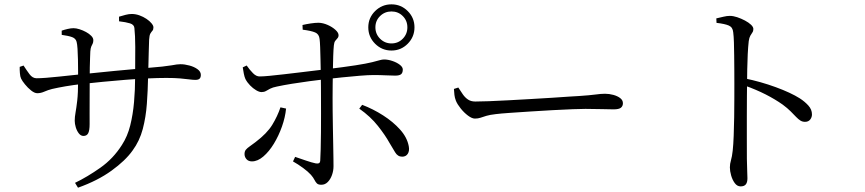

<svg xmlns="http://www.w3.org/2000/svg" viewBox="-20 -832 4040 897"><path d="M536.2 -732.5 536 -754Q551.7 -758.9 567.1 -762.8Q582.4 -766.7 595.7 -766.7Q613.5 -766.7 631.4 -760.3Q649.3 -753.9 664.2 -743.9Q679.1 -734 687.9 -723.1Q696.8 -712.3 696.8 -704.4Q696.8 -693.7 692.3 -688.7Q687.8 -683.7 682.8 -675.7Q677.9 -667.7 676.7 -646.8Q675.7 -621.7 674.9 -588.8Q674.1 -555.8 673.3 -524.7Q672.6 -493.5 671.8 -471.5Q670.6 -408.9 666.1 -347.1Q661.7 -285.3 647 -229.3Q632.3 -173.4 599.2 -128.5Q565.7 -81.4 500.9 -34.6Q436.2 12.2 344.4 44.9L330.5 22.2Q388.2 -5.7 448.6 -48.2Q509 -90.7 549.6 -154.8Q575.7 -194.9 588.4 -245.9Q601.1 -296.8 606.2 -354.8Q611.3 -412.9 611.3 -472.7Q612.1 -556.4 611.9 -612.3Q611.7 -668.3 607.9 -701.3Q606.4 -716.9 587.3 -722.9Q568.1 -728.8 536.2 -732.5ZM268.2 -688.8Q281.3 -693.4 296.3 -696.8Q311.2 -700.3 323.7 -700.3Q335.7 -700.3 351.4 -695.4Q367.1 -690.5 381.9 -682.4Q396.7 -674.4 406.3 -664.5Q416 -654.6 416 -644.5Q416 -634.1 413 -628.2Q409.9 -622.3 406.5 -614.8Q403.1 -607.4 401.9 -590.8Q401.7 -580.5 400.8 -561.1Q399.9 -541.6 399.5 -517Q399.1 -492.3 399.1 -465.4Q399.1 -421.6 398.8 -378.6Q398.5 -335.6 398.6 -302Q398.7 -268.4 398.7 -252.4Q398.7 -222.4 392.1 -209.6Q385.5 -196.9 369.9 -196.9Q357.6 -196.9 348.3 -208.8Q339 -220.7 334 -237.3Q329.1 -253.9 329.1 -267.7Q329.1 -285.8 332.9 -306.3Q336.7 -326.9 340.8 -361.9Q344.9 -396.9 344.9 -458.2Q344.9 -476.2 344.8 -501.6Q344.7 -527.1 344.2 -554.3Q343.7 -581.5 342.2 -603.8Q340.7 -626.2 337.9 -636.6Q333.9 -652.3 316.9 -658.6Q299.9 -664.8 268.4 -669.1ZM72.1 -519.6 90 -525.8Q103.9 -504.2 117.9 -485.3Q132 -466.4 150.8 -466.4Q167.6 -466.4 195.6 -468.5Q223.6 -470.6 255.9 -474.1Q288.1 -477.6 317.9 -480.7Q347.7 -483.8 367.5 -485.8Q397.9 -488.8 435.9 -492.7Q473.8 -496.7 514.4 -500.6Q554.9 -504.5 592.8 -507.8Q630.7 -511.1 660.7 -513.9Q709.1 -517.7 737.6 -520.9Q766.1 -524.1 781.5 -526.8Q796.9 -529.6 805.6 -530.8Q814.3 -532 822.9 -532Q842.9 -532 865.1 -525.9Q887.4 -519.9 902.8 -508.7Q918.3 -497.5 918.3 -482.1Q918.3 -470.1 912.4 -464.4Q906.5 -458.8 892.7 -458.8Q881.2 -458.8 864.1 -461.1Q846.9 -463.5 820.9 -465.7Q794.9 -467.9 756.9 -467.9Q718.4 -467.9 668.8 -465.6Q619.3 -463.3 565.9 -459.1Q512.5 -454.9 461.6 -449.9Q410.8 -444.9 368.8 -440.3Q321.8 -434.9 285.8 -428.7Q249.7 -422.4 223.7 -416.4Q204.7 -411.7 187.6 -404.1Q170.5 -396.5 154.3 -396.5Q141.6 -396.5 125.6 -409.1Q109.7 -421.8 96.6 -438Q83.5 -454.1 78.5 -464.9Q74.1 -473.9 72.9 -490.6Q71.6 -507.3 72.1 -519.6Z M1700.6 -704.2Q1700.6 -748.8 1732.4 -780.2Q1764.3 -811.7 1808.9 -811.7Q1853.5 -811.7 1884.9 -780.2Q1916.4 -748.8 1916.4 -704.2Q1916.4 -659.6 1884.9 -627.7Q1853.5 -595.9 1808.9 -595.9Q1764.3 -595.9 1732.4 -627.7Q1700.6 -659.6 1700.6 -704.2ZM1733.8 -704.2Q1733.8 -673 1755.7 -651.1Q1777.7 -629.1 1808.9 -629.1Q1840.3 -629.1 1861.7 -651.1Q1883.2 -673 1883.2 -704.2Q1883.2 -735.6 1861.7 -757Q1840.3 -778.5 1808.9 -778.5Q1777.7 -778.5 1755.7 -757Q1733.8 -735.6 1733.8 -704.2ZM1358.8 -99.1Q1383.5 -90.7 1409.8 -81.7Q1436.1 -72.6 1455.1 -68.7Q1463.9 -67.1 1469.5 -69.3Q1475.1 -71.5 1476.1 -81.5Q1477.3 -99.4 1478.2 -134.8Q1479.1 -170.3 1479.5 -214.1Q1479.9 -258 1479.8 -300.9Q1479.6 -343.9 1479.6 -375.9Q1479.6 -397.1 1479.4 -427Q1479.2 -457 1478.6 -490.4Q1478 -523.7 1477.3 -555.6Q1476.6 -587.4 1475.7 -612.4Q1474.8 -637.4 1473.1 -649.7Q1470.7 -672.8 1452.2 -680.5Q1433.8 -688.3 1394.2 -693.3L1393.2 -715.2Q1410.4 -719.3 1431.5 -722.5Q1452.5 -725.7 1468.9 -725.7Q1489.8 -724.9 1511.1 -715.4Q1532.5 -705.9 1547.1 -692.6Q1561.7 -679.4 1561.7 -667.7Q1561.7 -658.6 1556.4 -653.1Q1551.1 -647.5 1546.1 -640.9Q1541.1 -634.3 1539.7 -619.5Q1537.8 -601 1536.8 -570.6Q1535.8 -540.2 1535.2 -504.8Q1534.6 -469.5 1534.2 -435.4Q1533.8 -401.3 1533.8 -374.3Q1533.8 -351.9 1534.1 -315.5Q1534.4 -279.1 1535.2 -237.9Q1536 -196.6 1536.7 -157.8Q1537.5 -119 1537.8 -91.3Q1538.1 -63.7 1538.1 -55.2Q1538.1 -34.3 1531 -14.4Q1523.9 5.6 1511.2 18.4Q1498.6 31.2 1481 31.2Q1467.1 31.2 1460.7 25Q1454.3 18.8 1449.2 8.4Q1444.1 -2 1432.7 -15.3Q1419.1 -30.4 1395.9 -47.4Q1372.6 -64.5 1348.8 -77.9ZM1114.1 -517.3 1132.4 -526Q1146.3 -505.8 1162 -490Q1177.7 -474.1 1194 -474.9Q1209.4 -474.9 1238.8 -477.7Q1268.3 -480.5 1305.1 -484.8Q1341.9 -489.1 1378.9 -493.5Q1415.9 -497.9 1447.3 -501.8Q1478.6 -505.7 1497 -507.7Q1589 -518.7 1641.2 -526.9Q1693.4 -535.1 1718.8 -541.5Q1744.2 -547.9 1754.8 -551Q1765.4 -554.1 1774.2 -554.1Q1792.9 -554.1 1813.1 -547.2Q1833.4 -540.4 1847.6 -529.6Q1861.8 -518.8 1861.8 -507.2Q1861.8 -491.5 1853.6 -485.1Q1845.5 -478.7 1826.4 -478.7Q1804.7 -478.7 1781 -480.1Q1757.3 -481.4 1724.6 -481.4Q1701.2 -481.4 1661.3 -478.2Q1621.4 -475.1 1578.3 -470.5Q1535.3 -465.9 1499.4 -461.9Q1466.5 -458.1 1425.1 -452.6Q1383.6 -447.1 1343.6 -440.6Q1303.6 -434.1 1274 -427.7Q1253.6 -423.7 1242.2 -417.7Q1230.7 -411.6 1222.3 -406.7Q1213.8 -401.8 1201.9 -401.8Q1191.1 -401.8 1176.5 -410.5Q1161.9 -419.1 1148.4 -433Q1134.8 -446.9 1126.6 -462.8Q1122.2 -472.5 1119.1 -487.9Q1116.1 -503.3 1114.1 -517.3ZM1799.5 -164.7Q1780.1 -199.9 1745.7 -243.5Q1711.4 -287.2 1658.5 -324.5L1672 -342.3Q1723.2 -322.8 1769.9 -292.9Q1816.6 -263 1849.3 -226.5Q1882.1 -190 1889.7 -148.8Q1893.8 -127.4 1885.2 -113.7Q1876.6 -100 1858.8 -100Q1838 -100 1825.9 -120.6Q1813.7 -141.1 1799.5 -164.7ZM1290.3 -330.5 1316.5 -324.8Q1312.6 -284.1 1297.3 -240.8Q1281.9 -197.4 1259.5 -160.6Q1237 -123.7 1210.3 -100.9Q1183.6 -78 1157.1 -78Q1140.7 -78 1131.6 -88.3Q1122.4 -98.6 1122.4 -112.2Q1122.4 -125.2 1128.8 -132.7Q1135.1 -140.2 1146.4 -148Q1157.7 -155.8 1173.5 -167.9Q1227.7 -209 1252 -248.9Q1276.3 -288.8 1290.3 -330.5Z M2121.2 -423.1Q2131.9 -406.1 2142.4 -391.1Q2152.8 -376.1 2166.6 -366.9Q2180.3 -357.7 2200.6 -357.7Q2223.3 -357.7 2264.2 -359.2Q2305.1 -360.7 2355.8 -363.5Q2406.6 -366.3 2459.4 -369.3Q2512.2 -372.3 2559.7 -375.3Q2607.3 -378.3 2641 -380.8Q2674.6 -383.3 2686.1 -383.5Q2736.1 -386.9 2762 -390.4Q2787.8 -394 2806.6 -394Q2826 -394 2845.5 -388.7Q2864.9 -383.4 2877.5 -373.7Q2890.2 -363.9 2890.2 -349.8Q2890.2 -336.4 2880.9 -328.8Q2871.7 -321.1 2846.2 -321.1Q2819.9 -321.1 2790.6 -322.2Q2761.2 -323.3 2715.3 -323.3Q2696.6 -323.3 2655.6 -321.8Q2614.5 -320.3 2562.4 -317.4Q2510.2 -314.5 2457.9 -311.1Q2405.5 -307.7 2362.1 -304.7Q2318.7 -301.7 2296.5 -298.9Q2268.3 -295.7 2252.2 -290.8Q2236 -285.8 2224.6 -281.9Q2213.3 -278 2198.6 -278Q2185.1 -278 2166.6 -291.7Q2148.2 -305.5 2132.6 -324.9Q2117 -344.2 2110 -361.1Q2104.5 -375.4 2103 -388.7Q2101.4 -402.1 2100.7 -416.5Z M3326.5 -746.1Q3345.5 -750.4 3360.9 -754.1Q3376.2 -757.8 3389.6 -757.8Q3405.6 -757.8 3424.2 -751.6Q3442.8 -745.3 3460.3 -736.1Q3477.8 -726.8 3488.7 -716.4Q3499.6 -705.9 3499.6 -696.6Q3499.6 -686.7 3495 -680.3Q3490.5 -673.8 3485.5 -665.2Q3480.5 -656.7 3478 -639.8Q3475 -613.5 3473.3 -578.6Q3471.6 -543.6 3471 -508.4Q3470.4 -473.3 3470.2 -444.7Q3470 -423.7 3469.5 -382.3Q3469 -340.9 3469.1 -289.4Q3469.2 -237.9 3469.1 -185.8Q3469 -133.6 3469.3 -90.4Q3469.7 -57.3 3470.8 -34.7Q3471.9 -12.2 3471.9 0.8Q3471.9 20.5 3464.1 29.7Q3456.4 38.8 3440.1 38.8Q3424.1 38.8 3412.9 23.7Q3401.7 8.6 3395.8 -12.2Q3389.9 -32.9 3389.9 -49.9Q3389.9 -66.4 3394.9 -83Q3399.9 -99.5 3403.1 -128.2Q3406.1 -156.2 3407.7 -197.4Q3409.3 -238.7 3410 -284.3Q3410.6 -330 3410.7 -371.8Q3410.8 -413.7 3410.8 -442.2Q3410.8 -472.6 3410.6 -506.3Q3410.3 -540.1 3410 -572.9Q3409.7 -605.6 3408.8 -634.1Q3407.9 -662.7 3405.5 -681Q3403.4 -704.7 3385.1 -712.6Q3366.9 -720.6 3327.5 -725.2ZM3458.8 -465.9Q3533.7 -450.5 3603.9 -424.9Q3674 -399.3 3716.9 -372.3Q3739.9 -357.4 3756.6 -338.9Q3773.4 -320.4 3773.4 -297.5Q3773.4 -284.1 3765.1 -273.4Q3756.7 -262.8 3740.9 -262.8Q3729.1 -262.8 3719.5 -268.7Q3709.9 -274.7 3699.3 -285.7Q3688.8 -296.7 3674 -311.6Q3659.2 -326.5 3636.7 -343.2Q3601.3 -368.2 3557.5 -390.6Q3513.7 -412.9 3458.8 -432.6Z"/></svg>

Font: Noto Serif TC
Style: Regular
Weight: 200
Designer: Ryoko NISHIZUKA 西塚涼子 (kana & ideographs); Frank Grießhammer (Latin, Greek & Cyrillic); Wenlong ZHANG 张文龙 (bopomofo); San
Foundry: Adobe
Version: Version 2.001;hotconv 1.1.0;makeotfexe 2.6.0